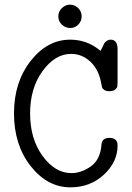

<svg xmlns="http://www.w3.org/2000/svg" viewBox="-20 -792 565 823"><path d="M280 -772Q300 -772 315 -757.5Q330 -743 330 -722Q330 -701 315.5 -686.5Q301 -672 282 -672Q260 -672 245 -686.5Q230 -701 230 -722Q230 -743 245.5 -757.5Q261 -772 280 -772ZM40 -306Q40 -440 111.5 -531Q183 -622 281 -622Q354 -622 411 -574Q417 -585 420 -591.5Q423 -598 424.5 -601Q426 -604 426 -605Q438 -622 454 -622Q484 -622 484 -581V-442Q484 -429 483 -422Q482 -415 473.5 -408Q465 -401 449 -401Q435 -401 427 -406.5Q419 -412 417.5 -417Q416 -422 414 -434Q404 -493 368 -527Q332 -561 285 -561Q216 -561 162.5 -487.5Q109 -414 109 -306Q109 -197 162.5 -123.5Q216 -50 286 -50Q328 -50 369 -78.5Q410 -107 415 -172Q417 -201 449 -201Q484 -201 484 -168Q484 -98 425.5 -43.5Q367 11 282 11Q183 11 111.5 -80Q40 -171 40 -306Z"/></svg>

Font: CMU Typewriter Text
Style: Regular
Weight: 500
Monospace: yes
Version: Version 0.7.0